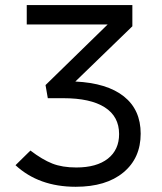

<svg xmlns="http://www.w3.org/2000/svg" viewBox="-20 -713 626 743"><path d="M272.9 9.8Q130.4 9.8 40 -73.7L97.7 -130.4Q144 -95.2 182.4 -80.1Q220.7 -64.9 275.4 -64.9Q354 -64.9 397.5 -99.1Q440.9 -133.3 440.9 -194.3Q440.9 -262.2 385.5 -297.6Q330.1 -333 225.1 -333H165L156.2 -383.8L396.5 -618.2H83.5V-693.4H492.2V-611.3L271.5 -397.5Q394.5 -391.6 459.5 -339.8Q524.4 -288.1 524.4 -195.8Q524.4 -101.1 457.5 -45.7Q390.6 9.8 272.9 9.8Z"/></svg>

Font: Cascadia Code NF SemiLight
Style: Regular
Weight: 350
Monospace: yes
Designer: Aaron Bell
Foundry: Saja Typeworks
Version: Version 2404.023; ttfautohint (v1.8.4)